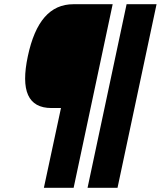

<svg xmlns="http://www.w3.org/2000/svg" viewBox="-20 -690 762 910"><path d="M514 -670H328C217 -670 147 -588 112 -424C77 -260 113 -178 224 -178H269L188 200H329ZM395 200 580 -670H722L537 200Z"/></svg>

Font: LT Wave Mono Black
Style: Italic
Weight: 900
Designer: Daniel Lyons
Version: Version 2.5 (Glyphs App)